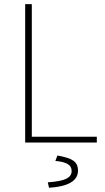

<svg xmlns="http://www.w3.org/2000/svg" viewBox="-20 -680 500 916"><path d="M100.1 0V-660.2H131.8V-27.8H441.9V0ZM213.9 215.8 208 189.9Q271.5 185.5 296.6 172.6Q321.8 159.7 321.8 136.2Q321.8 113.3 302 102.1Q282.2 90.8 244.1 87.9L253.9 62Q308.6 71.3 330.3 86.9Q352.1 102.5 352.1 133.8Q352.1 207 213.9 215.8Z"/></svg>

Font: Source Sans 3 ExtraLight
Style: Regular
Weight: 200
Designer: Paul D. Hunt
Foundry: Adobe
Version: Version 3.052;hotconv 1.1.0;makeotfexe 2.6.0